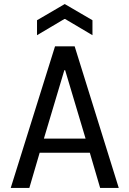

<svg xmlns="http://www.w3.org/2000/svg" viewBox="-20 -929 640 949"><path d="M33 0 252 -700H349L567 0H475L424 -174H176L125 0ZM298 -582 197 -244H403L302 -582ZM163 -755V-829L300 -909L437 -829V-755L302 -835H298Z"/></svg>

Font: DM Mono
Style: Regular
Weight: 400
Designer: Colophon Foundry
Foundry: Colophon Foundry
Version: Version 1.000; ttfautohint (v1.8.2.53-6de2)